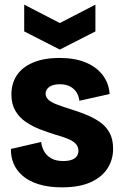

<svg xmlns="http://www.w3.org/2000/svg" viewBox="-20 -791 527 825"><path d="M246 14Q189 14 147 1Q105 -12 78 -35Q51 -58 38.5 -88Q26 -118 27 -151L157 -181Q159 -161 169 -142Q179 -123 199.5 -111Q220 -99 252 -99Q284 -99 300.5 -110.5Q317 -122 317 -143Q317 -161 305 -173.5Q293 -186 270.5 -195Q248 -204 216 -213Q184 -223 151.5 -235.5Q119 -248 91 -267Q63 -286 46 -315Q29 -344 29 -385Q29 -432 52 -467Q75 -502 121.5 -522Q168 -542 236 -542Q302 -542 348.5 -522.5Q395 -503 421.5 -468Q448 -433 451 -387L321 -358Q319 -377 309.5 -393Q300 -409 282 -419Q264 -429 237 -429Q207 -429 191.5 -417.5Q176 -406 176 -388Q176 -374 187.5 -363Q199 -352 222 -343Q245 -334 277 -324Q313 -313 347 -299.5Q381 -286 408 -267.5Q435 -249 450.5 -221Q466 -193 466 -152Q466 -105 442 -67.5Q418 -30 369.5 -8Q321 14 246 14ZM84 -771 237 -692 390 -771V-656L237 -578L84 -656Z"/></svg>

Font: Bricolage Grotesque 24pt SemiCondensed ExtraBold
Style: Regular
Weight: 800
Width: 4
Designer: Mathieu Triay
Foundry: Atelier Triay
Version: Version 1.001;gftools[0.9.33.dev8+g029e19f]